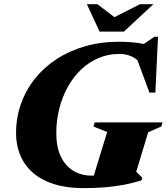

<svg xmlns="http://www.w3.org/2000/svg" viewBox="-20 -904 814 938"><path d="M428 -46Q436.5 -46 445 -46.2Q453.5 -46.5 462 -47.5Q470.5 -48.5 478.5 -49.5L431 -22.5L503.5 -259L436.5 -286L442.5 -306H774L768 -286L704 -258L645.5 -65L675 -36L671.5 -23Q631 -10 586.8 -1.5Q542.5 7 493.5 11Q444.5 15 389.5 15Q279.5 15 205.8 -19Q132 -53 95.2 -113.8Q58.5 -174.5 58.5 -254Q58.5 -328.5 82 -395.5Q105.5 -462.5 149.2 -518Q193 -573.5 255 -614.2Q317 -655 394.2 -677.5Q471.5 -700 561 -700Q593.5 -700 624 -697.5Q654.5 -695 684.2 -689Q714 -683 744.5 -672L649 -666.5L734.5 -724.5H752L739 -451.5H710L637 -649L682 -580Q655.5 -612 627.2 -626.2Q599 -640.5 562.5 -640.5Q508.5 -640.5 461.5 -620.5Q414.5 -600.5 376.5 -564.5Q338.5 -528.5 311.5 -480Q284.5 -431.5 269.8 -373.8Q255 -316 255 -253Q255 -186 277 -139.8Q299 -93.5 338 -69.8Q377 -46 428 -46ZM729.5 -883.5 585 -749.5H466.5L404.5 -883.5H456L554.5 -808.5H516L664 -883.5Z"/></svg>

Font: Newsreader 36pt ExtraBold
Style: Italic
Weight: 800
Italic angle: -17°
Designer: Hugues Gentile
Foundry: Production Type
Version: Version 1.003